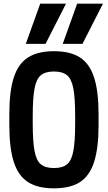

<svg xmlns="http://www.w3.org/2000/svg" viewBox="-20 -1020 590 1050"><path d="M431 -780H323L402 -1000H543ZM229 -780H121L200 -1000H341ZM275 10Q187 10 133.5 -24Q80 -58 55.5 -134Q31 -210 31 -335V-395Q31 -521 55.5 -596.5Q80 -672 133.5 -706Q187 -740 275 -740Q364 -740 417 -706Q470 -672 494.5 -596.5Q519 -521 519 -395V-335Q519 -210 494.5 -134Q470 -58 417 -24Q364 10 275 10ZM275 -101Q321 -101 346 -121Q371 -141 381 -193.5Q391 -246 391 -344V-386Q391 -484 381 -536.5Q371 -589 346 -609Q321 -629 275 -629Q229 -629 204 -609Q179 -589 169 -536.5Q159 -484 159 -386V-344Q159 -246 169 -193.5Q179 -141 204 -121Q229 -101 275 -101Z"/></svg>

Font: M PLUS Code Latin SemiExpanded SemiBold
Style: Regular
Weight: 600
Width: 6
Designer: Coji Morishita
Foundry: UNDERFOREST DESIGN
Version: Version 1.002; ttfautohint (v1.8.3)